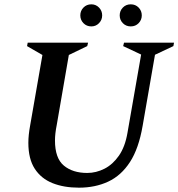

<svg xmlns="http://www.w3.org/2000/svg" viewBox="-20 -857 824 887"><path d="M345 10Q275 10 222.5 -11Q170 -32 140.5 -77.5Q111 -123 111 -197Q111 -215 113 -234.5Q115 -254 119 -276L176 -603L105 -644L108 -660H387L383 -644L298 -603L242 -279Q234 -239 234 -208Q234 -126 275 -92Q316 -58 383 -58Q424 -58 462.5 -77.5Q501 -97 529.5 -138Q558 -179 569 -244L632 -605L549 -644L553 -660H784L781 -644L696 -604L639 -276Q621 -171 580.5 -108.5Q540 -46 480 -18Q420 10 345 10ZM402 -735Q380 -735 365.5 -750Q351 -765 351 -786Q351 -807 365.5 -822Q380 -837 402 -837Q423 -837 437.5 -822Q452 -807 452 -786Q452 -765 437.5 -750Q423 -735 402 -735ZM584 -735Q562 -735 547.5 -750Q533 -765 533 -786Q533 -807 547.5 -822Q562 -837 584 -837Q606 -837 620.5 -822Q635 -807 635 -786Q635 -765 620.5 -750Q606 -735 584 -735Z"/></svg>

Font: Spectral SC SemiBold
Style: Italic
Weight: 600
Italic angle: -10°
Designer: Jean-Baptiste Levee
Foundry: Production Type
Version: Version 2.001